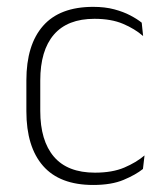

<svg xmlns="http://www.w3.org/2000/svg" viewBox="-20 -516 469 546"><path d="M245 10Q150 10 102.5 -44.2Q55 -98.5 55 -199.5V-287.5Q55 -388.5 102.5 -442.5Q150 -496.5 245 -496.5Q278.5 -496.5 304.8 -489.5Q331 -482.5 350.5 -472.2Q370 -462 383 -451.5L387 -413.5Q363.5 -434 330 -448.2Q296.5 -462.5 248.5 -462.5Q172 -462.5 133.2 -417.5Q94.5 -372.5 94.5 -287V-200.5Q94.5 -116 133.2 -70.5Q172 -25 250 -25Q299.5 -25 333.5 -39.5Q367.5 -54 391 -74L386.5 -35.5Q366 -19 331.5 -4.5Q297 10 245 10Z"/></svg>

Font: Anek Odia Medium ExtraLight
Style: Regular
Weight: 250
Version: Version 1.003